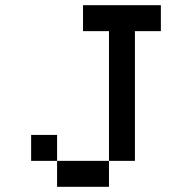

<svg xmlns="http://www.w3.org/2000/svg" viewBox="-20 -720 740 740"><path d="M600 -600V-700H300V-600H400V-100H500V-600ZM100 -100H200V-200H100ZM200 0H400V-100H200Z"/></svg>

Font: FT88
Style: Regular
Weight: 400
Designer: Ange Degheest & Mandy Elbé
Foundry: Velvetyne Type Foundry
Version: Version 1.000;FEAKit 1.0